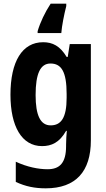

<svg xmlns="http://www.w3.org/2000/svg" viewBox="-20 -786 580 1046"><path d="M341 -753V-766H256C225 -719 199 -664 185 -616V-606H314C317 -645 329 -706 341 -753ZM215 -556C101 -556 37 -451 37 -270C37 -97 99 10 209 10C260 10 304 -9 340 -73H344C342 -51 340 -23 340 2V10C340 102 305 136 239 136C190 136 128 124 66 95V205C119 230 170 240 229 240C394 240 475 147 475 -21V-546H360L349 -476H343C307 -536 266 -556 215 -556ZM255 -440C314 -440 343 -396 343 -274V-253C343 -143 312 -103 256 -103C200 -103 174 -158 174 -268C174 -385 200 -440 255 -440Z"/></svg>

Font: Noto Sans Sinhala Condensed
Style: Bold
Weight: 700
Width: 3
Designer: Jelle Bosma - Monotype Design Team
Foundry: Monotype Imaging Inc.
Version: Version 2.006